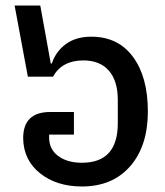

<svg xmlns="http://www.w3.org/2000/svg" viewBox="-20 -664 599 696"><path d="M277 12Q185 12 125 -36Q65 -84 64 -163Q64 -258 162 -258H248V-176H158V-166Q158 -123 191 -98.5Q224 -74 277 -74Q407 -74 407 -217V-302Q407 -371 374.5 -408Q342 -445 282 -445Q205 -445 172 -386H81L33 -644H126L164 -434H168Q182 -477 218.5 -504Q255 -531 311 -531Q408 -531 462 -458Q516 -385 516 -260Q516 -135 452 -61.5Q388 12 277 12Z"/></svg>

Font: Anuphan Medium
Style: Regular
Weight: 500
Designer: Mike Abbink, Paul van der Laan, Pieter van Rosmalen, Mint Tantisuwanna
Foundry: Bold Monday; Cadson Demak
Version: Version 3.002;hotconv 1.0.109;makeotfexe 2.5.65596